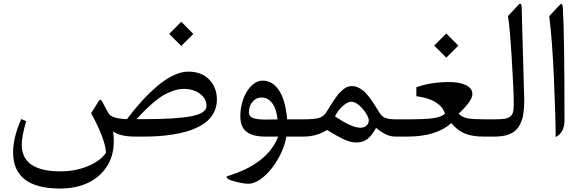

<svg xmlns="http://www.w3.org/2000/svg" viewBox="-20 -769 3276 1081"><path d="M1000.5 -646.5 1068.4 -578.1 1000.5 -510.3 932.6 -578.1ZM694.8 -98.1Q735.4 -152.3 777.3 -198.5Q819.3 -244.6 864.3 -283.2Q909.2 -321.8 954.8 -343.8Q1000.5 -365.7 1040 -365.7Q1116.2 -365.7 1158.7 -320.3Q1201.2 -274.9 1201.2 -209Q1201.2 -172.9 1187.5 -142.8Q1173.8 -112.8 1151.1 -91.6Q1128.4 -70.3 1095.5 -54Q1062.5 -37.6 1027.1 -27.6Q991.7 -17.6 949.5 -11.2Q907.2 -4.9 869.1 -2.4Q831.1 0 790 0H742.2Q653.8 0 616.7 -29.8Q620.6 -3.9 620.6 26.9Q620.6 110.4 579.6 171.4Q538.6 232.4 471.2 262.5Q403.8 292.5 318.8 292.5Q53.7 292.5 53.7 88.4Q53.7 4.9 99.6 -98.6L127.4 -86.9Q102.5 -1.5 102.5 45.9Q102.5 195.8 321.8 195.8Q401.9 195.8 472.4 167.5Q543 139.2 576.7 91.3Q573.2 15.1 493.2 -131.8L534.2 -197.3Q545.9 -215.8 555.2 -197.8Q580.6 -148.4 590.8 -131.3Q608.4 -101.1 694.8 -98.1ZM748.5 -98.1H793.5Q972.7 -98.1 1057.6 -114.7Q1142.6 -131.3 1142.6 -172.4Q1142.6 -212.9 1106.2 -240.7Q1069.8 -268.6 1015.6 -268.6Q985.4 -268.6 953.1 -257.1Q920.9 -245.6 896.2 -230.7Q871.6 -215.8 841.3 -189.5Q811 -163.1 793.5 -145.3Q775.9 -127.4 748.5 -98.1Z M1459.5 -314.9Q1514.6 -314.9 1551 -260Q1587.4 -205.1 1596.7 -97.2H1669.4Q1678.2 -97.2 1680.9 -86.7Q1683.6 -76.2 1683.6 -49.8V-46.4Q1683.6 -21 1680.9 -10.5Q1678.2 0 1669.4 0H1591.8Q1586.4 40.5 1564.9 87.4Q1543.5 134.3 1513.9 173.6Q1484.4 212.9 1447.8 239.3Q1411.1 265.6 1378.4 265.6Q1346.2 265.6 1289.6 249Q1262.2 241.2 1256.8 231.4Q1252.9 225.1 1261.2 222.2Q1485.8 154.8 1546.4 0H1472.7Q1403.3 0 1368.2 -27.1Q1333 -54.2 1333 -114.7Q1333 -166 1349.9 -211.9Q1366.7 -257.8 1396 -286.4Q1425.3 -314.9 1459.5 -314.9ZM1381.3 -136.7Q1381.3 -113.3 1404.1 -104.7Q1426.8 -96.2 1474.1 -95.7Q1514.2 -95.7 1542.5 -96.7Q1539.1 -130.9 1529.3 -157.5Q1519.5 -184.1 1499.8 -202.1Q1480 -220.2 1453.1 -220.2Q1422.4 -220.2 1401.9 -196Q1381.3 -171.9 1381.3 -136.7Z M1664.1 -97.2H1687Q1746.1 -97.2 1773.4 -104.2Q1800.8 -111.3 1816.4 -135.7Q1821.8 -144 1834.5 -164.8Q1847.2 -185.5 1853.8 -195.3Q1860.4 -205.1 1872.1 -221.9Q1883.8 -238.8 1892.6 -247.6Q1901.4 -256.3 1913.1 -266.1Q1924.8 -275.9 1936.5 -280Q1948.2 -284.2 1960.9 -284.2Q1972.2 -284.2 1982.9 -281.5Q1993.7 -278.8 2003.9 -272.5Q2014.2 -266.1 2022.5 -260.5Q2030.8 -254.9 2040.8 -243.4Q2050.8 -231.9 2056.6 -225.1Q2062.5 -218.3 2072.5 -203.4Q2082.5 -188.5 2086.4 -182.4Q2090.3 -176.3 2100.6 -159.9Q2110.8 -143.6 2113.3 -139.2Q2127.4 -115.7 2146 -106.4Q2164.6 -97.2 2207 -97.2H2217.3Q2226.1 -97.2 2229 -86.4Q2231.9 -75.7 2231.9 -49.8V-46.4Q2231.9 -21 2229 -10.5Q2226.1 0 2217.3 0H2207.5Q2179.2 0 2154.3 -11.5Q2129.4 -22.9 2097.2 -48.8Q2075.7 -9.3 2050.8 12Q2025.9 33.2 1985.8 33.2Q1954.6 33.2 1918.7 16.8Q1882.8 0.5 1821.3 -37.1Q1762.2 0 1688.5 0H1664.1Q1649.4 0 1645.8 -10Q1642.1 -20 1642.1 -45.9V-50.8Q1642.1 -76.7 1646 -86.9Q1649.9 -97.2 1664.1 -97.2ZM2008.8 -49.8Q2028.8 -49.8 2042.5 -61Q2056.2 -72.3 2056.2 -91.3Q2056.2 -105 2041.5 -129.6Q2026.9 -154.3 2002.9 -175.3Q1979 -196.3 1958 -196.3Q1937 -196.3 1909.9 -172.1Q1882.8 -147.9 1865.7 -114.3Q1959.5 -49.8 2008.8 -49.8Z M2492.7 -580.6 2560.5 -512.2 2492.7 -444.3 2424.8 -512.2ZM2212.4 -97.2H2281.2Q2374.5 -97.2 2419.4 -103.5Q2464.4 -109.9 2485.4 -128.9Q2477.5 -157.7 2452.4 -179Q2427.2 -200.2 2395.3 -211.2Q2363.3 -222.2 2324.2 -227.1V-277.8Q2405.3 -307.1 2510.7 -307.1Q2567.4 -307.1 2603.5 -289.6Q2639.6 -272 2639.6 -239.3Q2639.6 -201.2 2562.5 -129.4Q2581.5 -108.4 2613.3 -102.8Q2645 -97.2 2705.1 -97.2H2734.4Q2743.2 -97.2 2746.1 -86.4Q2749 -75.7 2749 -49.8V-46.4Q2749 -21 2746.1 -10.5Q2743.2 0 2734.4 0H2703.1Q2639.6 0 2597.9 -16.8Q2556.2 -33.7 2521 -75.7Q2436 0 2273.9 0H2212.4Q2197.8 0 2194.1 -10Q2190.4 -20 2190.4 -45.9V-50.8Q2190.4 -76.7 2194.3 -86.9Q2198.2 -97.2 2212.4 -97.2Z M2729.5 -97.2H2764.2Q2800.3 -97.2 2820.3 -100.1Q2840.3 -103 2852.8 -113.3Q2865.2 -123.5 2868.9 -139.2Q2872.6 -154.8 2872.6 -183.6Q2872.6 -255.4 2861.1 -442.1Q2849.6 -628.9 2839.8 -678.2L2895 -737.8Q2902.3 -745.6 2906.7 -747.8Q2911.1 -750 2914.1 -745.6Q2917 -741.2 2917 -728L2929.7 -272.5Q2929.7 -270 2930.7 -243.7Q2931.6 -217.3 2931.6 -205.6Q2931.6 -153.3 2924.6 -117.4Q2917.5 -81.5 2899.2 -54Q2880.9 -26.4 2847.7 -13.2Q2814.5 0 2764.2 0H2729.5Q2714.8 0 2711.2 -10Q2707.5 -20 2707.5 -45.9V-50.8Q2707.5 -76.7 2711.4 -86.9Q2715.3 -97.2 2729.5 -97.2Z M3148.9 -725.6Q3158.2 -570.8 3158.2 -91.3Q3158.2 -22.5 3108.4 2.9Q3108.4 -103 3099.1 -320.6Q3089.8 -538.1 3072.3 -678.2L3128.4 -738.3Q3138.2 -748.5 3143.1 -745.6Q3147.9 -742.7 3148.9 -725.6Z"/></svg>

Font: Parastoo FD
Style: FD
Weight: 400
Foundry: Saber Rastikerdar (saber.rastikerdar@gmail.com)
Version: Version 2.0.1